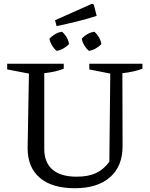

<svg xmlns="http://www.w3.org/2000/svg" viewBox="-20 -985 793 1015"><path d="M376 10Q255 10 190.5 -45Q126 -100 126 -202L133 -596L18 -618V-648H317V-622Q281 -606 214 -598V-198Q214 -126 257.5 -88.5Q301 -51 385 -51Q446 -51 486.5 -69.5Q527 -88 558 -130L563 -596L452 -618V-648H733V-622Q690 -605 627 -598L628 -212Q628 -106 561.5 -48Q495 10 376 10ZM279 -847 271 -878 466 -965 476 -961 491 -901Q438 -884 385 -871Q332 -858 279 -847ZM279 -716Q249 -743 241 -780Q254 -794 271.5 -804.5Q289 -815 308 -817Q339 -790 345 -752Q333 -739 315.5 -729Q298 -719 279 -716ZM450 -716Q420 -742 412 -780Q424 -794 442 -804.5Q460 -815 479 -817Q493 -805 503 -788Q513 -771 516 -752Q504 -739 486.5 -729Q469 -719 450 -716Z"/></svg>

Font: Piazzolla
Style: Regular
Weight: 400
Designer: Juan Pablo del Peral
Foundry: Huerta Tipografica
Version: Version 1.330